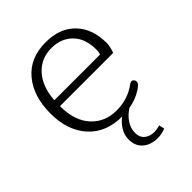

<svg xmlns="http://www.w3.org/2000/svg" viewBox="-201 -605 916 916"><g transform="rotate(-45 256.5 -147.0)"><path d="M220 110Q220 81 235.5 55Q251 29 276 11Q168 11 106 -57.5Q44 -126 44 -241Q44 -357 103 -427.5Q162 -498 268 -498Q364 -498 418 -441.5Q472 -385 472 -291Q472 -264 460 -234H101Q101 -135 150.5 -81.5Q200 -28 277 -28Q353 -28 409 -69Q411 -70 416 -73.5Q421 -77 426 -77Q433 -77 438 -71.5Q443 -66 443 -58Q443 -50 436 -42.5Q429 -35 415 -26Q375 -1 330 6Q302 23 283 50.5Q264 78 264 109Q264 140 283.5 156Q303 172 333 172Q347 172 371 166L377 193Q352 204 323 204Q278 204 249 179.5Q220 155 220 110ZM411 -273Q415 -287 415 -301Q415 -377 374 -418Q333 -459 268 -459Q198 -459 153 -409.5Q108 -360 102 -273Z"/></g></svg>

Font: Maitree Light
Style: Regular
Weight: 300
Designer: CadsonDemak Team
Foundry: CadsonDemak
Version: Version 1.001